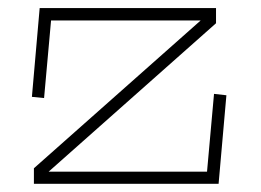

<svg xmlns="http://www.w3.org/2000/svg" viewBox="-20 -450 640 470"><path d="M99.1 -29.8 508.8 -393.1V-430.2H77.1L58.1 -212.9L87.9 -210L105 -399.9H471.2L63 -38.1V0H515.1L534.2 -216.8L503.9 -220.2L486.8 -29.8Z"/></svg>

Font: Compagnon Light
Style: Regular
Weight: 400
Designer: Juliette Duhe, Lea Pradine
Foundry: Velvetyne Type Foundry
Version: Version 1.000;PS 001.000;hotconv 1.0.88;makeotf.lib2.5.64775